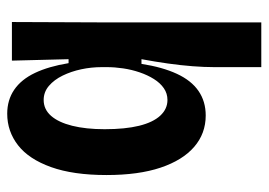

<svg xmlns="http://www.w3.org/2000/svg" viewBox="-126 -605 744 532"><g transform="rotate(90 246.0 -339.0)"><path d="M295 13Q257 13 228.5 -6.5Q200 -26 182 -64Q164 -102 155 -157H144L148 0H41L42 -241V-691H166V-560Q166 -533 163.5 -500.5Q161 -468 156 -432.5Q151 -397 144 -359H157Q166 -417 184.5 -457Q203 -497 232 -517Q261 -537 300 -537Q350 -537 387 -505Q424 -473 444.5 -412Q465 -351 465 -262Q465 -170 443 -108.5Q421 -47 382.5 -17Q344 13 295 13ZM257 -88Q283 -88 301 -108.5Q319 -129 328.5 -167Q338 -205 338 -257Q338 -314 328.5 -352.5Q319 -391 300.5 -411Q282 -431 257 -431Q239 -431 224.5 -421Q210 -411 199 -393.5Q188 -376 180.5 -354Q173 -332 169.5 -308.5Q166 -285 166 -263V-249Q166 -220 172 -192Q178 -164 189.5 -140.5Q201 -117 218 -102.5Q235 -88 257 -88Z"/></g></svg>

Font: Bricolage Grotesque 72pt SemiCondensed SemiBold
Style: Regular
Weight: 600
Width: 4
Designer: Mathieu Triay
Foundry: Atelier Triay
Version: Version 1.001;gftools[0.9.33.dev8+g029e19f]